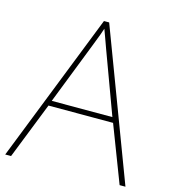

<svg xmlns="http://www.w3.org/2000/svg" viewBox="-107 -803 792 890"><g transform="rotate(15 288.5 -358.0)"><path d="M549 0 445 -271H135L28 0H0L282 -716H307L577 0ZM325 -594Q321 -606 316 -619Q311 -632 305.5 -648Q300 -664 293 -682Q288 -667 282.5 -651.5Q277 -636 271 -621.5Q265 -607 260 -593L144 -296H435Z"/></g></svg>

Font: Noto Sans Hebrew Thin
Style: Regular
Weight: 250
Designer: Monotype Design Team
Foundry: Monotype Imaging Inc.
Version: Version 2.003